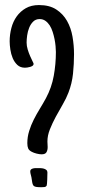

<svg xmlns="http://www.w3.org/2000/svg" viewBox="-20 -744 349 775"><path d="M278.8 -525.4Q278.8 -486.3 274.7 -446.5Q270.5 -406.7 256.3 -370.1Q247.6 -347.2 233.2 -322.5Q218.8 -297.9 205.1 -272.5Q191.4 -247.1 181.4 -221.9Q171.4 -196.8 171.4 -172.9Q171.4 -167 171.9 -161.6Q172.4 -156.2 172.4 -150.4Q172.4 -137.7 167.5 -129.4Q162.6 -121.1 147.9 -121.1Q139.6 -121.1 127.9 -124Q116.2 -127 108.9 -130.9Q97.2 -136.7 93.8 -144.8Q90.3 -152.8 90.3 -166Q90.3 -191.4 97.7 -215.1Q105 -238.8 116.2 -261Q127.4 -283.2 140.6 -304.7Q153.8 -326.2 165.5 -347.7Q188.5 -390.6 197 -438Q205.6 -485.4 205.6 -534.2Q205.6 -543.9 204.3 -557.6Q203.1 -571.3 200.2 -585.9Q197.3 -600.6 192.6 -615.2Q188 -629.9 180.7 -641.4Q173.3 -652.8 163.3 -659.9Q153.3 -667 140.1 -667Q124 -667 113.8 -656.7Q103.5 -646.5 97.7 -631.8Q91.8 -617.2 89.6 -600.8Q87.4 -584.5 87.4 -572.3Q87.4 -558.6 91.8 -544.2Q96.2 -529.8 101.6 -517.6Q106.9 -505.4 111.3 -496.8Q115.7 -488.3 115.7 -486.3Q115.7 -481.4 111.6 -478.5Q107.4 -475.6 101.6 -473.9Q95.7 -472.2 89.8 -471.4Q84 -470.7 80.6 -470.7Q62 -470.7 50 -481.9Q38.1 -493.2 31.2 -509.5Q24.4 -525.9 21.7 -544.4Q19 -563 19 -577.1Q19 -604.5 25.9 -630.9Q32.7 -657.2 47.4 -677.7Q62 -698.2 84.2 -710.9Q106.4 -723.6 137.2 -723.6Q179.7 -723.6 207 -705.8Q234.4 -688 250.5 -659.7Q266.6 -631.3 272.7 -595.9Q278.8 -560.5 278.8 -525.4ZM102.1 -52.7Q102.1 -57.6 105.5 -60.3Q108.9 -63 114 -64.2Q119.1 -65.4 124.3 -65.4Q129.4 -65.4 133.3 -65.4Q138.2 -65.4 144.8 -65.2Q151.4 -64.9 157.2 -63.2Q163.1 -61.5 167.2 -57.9Q171.4 -54.2 171.4 -47.9Q171.4 -45.4 171.1 -37.4Q170.9 -29.3 170.7 -20Q170.4 -10.7 169.7 -3.2Q168.9 4.4 168.5 4.9Q165.5 10.3 159.2 11Q152.8 11.7 147 11.7Q132.3 11.7 125 10.3Q117.7 8.8 114.5 4.4Q111.3 0 110.1 -7.8Q108.9 -15.6 106.9 -28.3Q106 -34.2 104 -40Q102.1 -45.9 102.1 -52.7Z"/></svg>

Font: Just Another Hand
Style: Regular
Weight: 400
Designer: Astigmatic (AOETI)
Foundry: Astigmatic (AOETI)
Version: Version 1.001